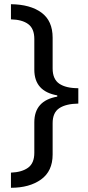

<svg xmlns="http://www.w3.org/2000/svg" viewBox="-20 -734 420 912"><path d="M32 86Q84 84 113.5 62.5Q143 41 143 -8V-153Q143 -256 252 -275V-281Q143 -300 143 -403V-549Q143 -598 114 -619.5Q85 -641 32 -642V-714Q124 -713 177 -674Q230 -635 230 -555V-409Q230 -358 261.5 -336.5Q293 -315 352 -315V-242Q293 -241 261.5 -220Q230 -199 230 -149V0Q230 79 175 118.5Q120 158 32 158Z"/></svg>

Font: Noto Sans Tifinagh Azawagh
Style: Regular
Weight: 400
Designer: JamraPatel
Foundry: JamraPatel LLC
Version: Version 2.006; ttfautohint (v1.8.4.7-5d5b)